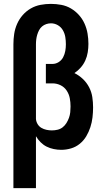

<svg xmlns="http://www.w3.org/2000/svg" viewBox="-20 -763 540 988"><path d="M49 205H165V-62Q175 -45 189 -31Q203 -17 220 -8.5Q237 0 256.5 4Q276 8 295 8Q321 8 346 0.5Q371 -7 391 -23.5Q411 -40 424 -62Q437 -84 445 -108.5Q453 -133 456 -159Q459 -185 459 -210Q459 -237 455 -263.5Q451 -290 438.5 -314Q426 -338 406.5 -356.5Q387 -375 363 -387Q381 -399 395.5 -415.5Q410 -432 419 -452Q428 -472 431.5 -494Q435 -516 435 -537Q435 -564 430.5 -590.5Q426 -617 415 -641.5Q404 -666 386 -686Q368 -706 345 -719.5Q322 -733 295.5 -738Q269 -743 242 -743Q215 -743 188.5 -738Q162 -733 138.5 -719.5Q115 -706 97 -685.5Q79 -665 68 -640Q57 -615 53 -588.5Q49 -562 49 -535ZM247 -92Q233 -92 219 -95Q205 -98 193 -105Q181 -112 173.5 -124.5Q166 -137 165 -151V-535Q165 -548 166.5 -560Q168 -572 171.5 -584Q175 -596 181 -607.5Q187 -619 196.5 -627Q206 -635 218 -639Q230 -643 242 -643Q261 -643 277.5 -633.5Q294 -624 303.5 -607.5Q313 -591 316 -572.5Q319 -554 319 -535Q319 -518 316 -501Q313 -484 305 -468.5Q297 -453 282 -443.5Q267 -434 250 -434H216V-334H250Q272 -334 291.5 -324.5Q311 -315 323 -297Q335 -279 339 -258Q343 -237 343 -215Q343 -200 341.5 -185.5Q340 -171 335 -157Q330 -143 322 -130Q314 -117 302.5 -108Q291 -99 276.5 -95.5Q262 -92 247 -92Z"/></svg>

Font: Iosevka SS09
Style: Bold
Weight: 700
Monospace: yes
Designer: Belleve Invis
Foundry: Belleve Invis
Version: Version 5.2.1; ttfautohint (v1.8.3)